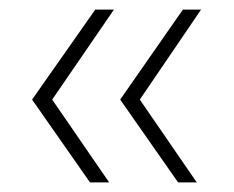

<svg xmlns="http://www.w3.org/2000/svg" viewBox="-20 -493 489 401"><path d="M352 -112 231 -285 362 -473H400L272 -285L391 -112ZM168 -112 47 -285 179 -473H218L89 -285L208 -112Z"/></svg>

Font: Alumni Sans Thin ExtraLight
Style: Regular
Weight: 250
Version: Version 1.018